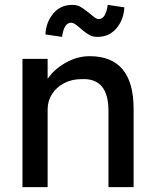

<svg xmlns="http://www.w3.org/2000/svg" viewBox="-20 -766 635 786"><path d="M72 0V-525H175V-443Q201 -482 248.5 -509Q296 -536 347 -536Q527 -536 527 -320V0H424V-313Q424 -448 313 -442Q274 -442 242.5 -425.5Q211 -409 193 -381Q175 -353 175 -318V0ZM379 -615Q359 -615 345.5 -623Q332 -631 317 -643Q298 -660 288.5 -666.5Q279 -673 271 -673Q242 -673 234 -615L166 -625Q168 -674 197.5 -710Q227 -746 276 -746Q296 -746 309.5 -738Q323 -730 338 -718Q358 -702 367 -695Q376 -688 384 -688Q413 -688 421 -746L489 -736Q487 -687 457.5 -651Q428 -615 379 -615Z"/></svg>

Font: Lexend
Style: Regular
Weight: 400
Designer: Bonnie Shaver-Troup, Thomas Jockin
Foundry: Lexend
Version: Version 1.007; ttfautohint (v1.8.3)